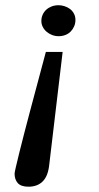

<svg xmlns="http://www.w3.org/2000/svg" viewBox="-20 -514 378 732"><path d="M167 120.1Q164.1 141.1 157.5 155.8Q150.9 170.4 140.6 179.7Q130.4 189 117.2 193.4Q104 197.8 88.9 197.8Q60.1 197.8 47.9 184.1Q35.6 170.4 35.6 147.9Q35.6 143.6 40.8 121.3Q45.9 99.1 54.2 65.7Q62.5 32.2 73.2 -9Q84 -50.3 95.2 -92.8Q121.6 -192.4 154.8 -315.9H218.8ZM267.6 -438Q267.6 -424.8 262.7 -413.6Q257.8 -402.3 249.5 -393.8Q241.2 -385.3 229.2 -380.6Q217.3 -376 203.6 -376Q190.4 -376 178.5 -380.6Q166.5 -385.3 157.5 -393.1Q148.4 -400.9 143.1 -411.4Q137.7 -421.9 137.7 -434.1Q137.7 -446.8 142.6 -457.8Q147.5 -468.8 156.2 -476.8Q165 -484.9 177 -489.5Q189 -494.1 203.6 -494.1Q214.4 -494.1 225.8 -490.5Q237.3 -486.8 246.6 -480Q255.9 -473.1 261.7 -462.4Q267.6 -451.7 267.6 -438Z"/></svg>

Font: Charis SIL Phon
Style: Italic
Weight: 400
Italic angle: -11°
Foundry: SIL International
Version: Version 5.000